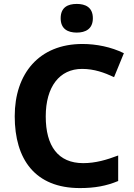

<svg xmlns="http://www.w3.org/2000/svg" viewBox="-20 -948 682 978"><path d="M371 -928C326 -928 289 -911 289 -855C289 -800 326 -782 371 -782C415 -782 453 -800 453 -855C453 -911 415 -928 371 -928ZM398 -597C460 -597 512 -578 561 -555L611 -677C546 -709 470 -724 400 -724C178 -724 55 -572 55 -356C55 -136 159 10 387 10C463 10 522 -1 582 -26V-156C524 -134 467 -117 404 -117C276 -117 213 -204 213 -355C213 -506 283 -597 398 -597Z"/></svg>

Font: Noto Sans Lao UI
Style: Bold
Weight: 700
Designer: Monotype Design Team
Foundry: Monotype Imaging Inc.
Version: Version 2.000